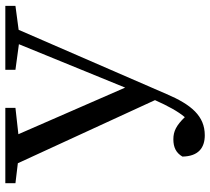

<svg xmlns="http://www.w3.org/2000/svg" viewBox="-54 -719 789 721"><g transform="rotate(-90 340.5 -358.5)"><path d="M679 -733H439V-695L535 -682L372 -283L197 -684L296 -695V-733H13V-695L88 -686L325 -171C303 -122 283 -85 261 -59C230 -91 208 -102 178 -102C148 -102 127 -92 113 -68C114 -8 146 16 193 16C265 16 308 -34 348 -128L589 -683L679 -695Z"/></g></svg>

Font: Source Han Serif JP Medium
Style: Regular
Weight: 500
Designer: Ryoko NISHIZUKA 西塚涼子 (kana & ideographs); Frank Grießhammer (Latin, Greek & Cyrillic); Wenlong ZHANG 张文龙 (bopomofo); San
Foundry: Adobe Systems Incorporated
Version: Version 1.001;PS 1.001;hotconv 16.6.54;makeotf.lib2.5.65590